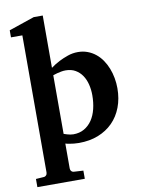

<svg xmlns="http://www.w3.org/2000/svg" viewBox="-102 -808 808 1096"><g transform="rotate(-10 302.0 -260.5)"><path d="M423.8 -243.2Q423.8 -275.9 416.3 -306.2Q408.7 -336.4 393.3 -359.1Q377.9 -381.8 354.2 -395.5Q330.6 -409.2 297.9 -409.2Q284.7 -409.2 271.7 -406.7Q258.8 -404.3 248 -401.4Q235.4 -397.9 224.1 -394V-54.2Q233.9 -50.3 243.7 -47.9Q252 -45.4 261.2 -43.7Q270.5 -42 278.8 -42Q314.9 -42 342 -57.6Q369.1 -73.2 387.5 -100.3Q405.8 -127.4 414.8 -164.3Q423.8 -201.2 423.8 -243.2ZM571.8 -257.8Q571.8 -197.3 552.7 -147.5Q533.7 -97.7 498.5 -62.3Q463.4 -26.9 413.6 -7.3Q363.8 12.2 301.8 12.2Q286.6 12.2 272.9 10.7Q259.3 9.3 248 7.3Q235.4 5.4 224.1 2V146Q224.1 155.8 230.2 162.4Q236.3 168.9 246.1 168.9L298.8 171.9V219.2H23.9V171.9L67.9 168.9Q77.1 168.9 83.5 162.4Q89.8 155.8 89.8 146V-648.9H23.9V-689.9L171.9 -740.2H224.1V-437Q247.6 -454.6 274.4 -468.3Q297.4 -480 325.7 -490Q354 -500 384.8 -500Q415 -500 440.9 -490.2Q466.8 -480.5 487.5 -463.6Q508.3 -446.8 524.2 -423.6Q540 -400.4 550.5 -373.5Q561 -346.7 566.4 -317.1Q571.8 -287.6 571.8 -257.8Z"/></g></svg>

Font: Charis SIL Eur
Style: Bold
Weight: 700
Foundry: SIL International
Version: Version 5.000